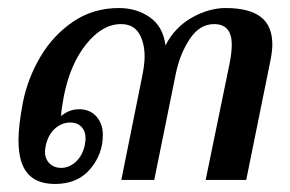

<svg xmlns="http://www.w3.org/2000/svg" viewBox="-20 -448 721 478"><path d="M26 -99Q26 -135 37 -193Q49 -253 80.5 -306.5Q112 -360 162 -394Q212 -428 276 -428Q320 -428 353 -405Q386 -382 392 -335Q415 -380 457.5 -404Q500 -428 542 -428Q600 -428 629 -406Q658 -384 658 -337Q658 -321 653 -296L593 0H492L551 -287Q557 -316 557 -337Q557 -388 513 -388Q477 -388 452.5 -351Q428 -314 418 -266L364 0H282L334 -258Q340 -288 340 -307Q340 -342 326 -365Q312 -388 281 -388Q235 -388 195 -338.5Q155 -289 139 -209Q133 -178 132 -159Q152 -176 177 -176Q204 -176 220 -158Q236 -140 236 -112Q236 -64 204.5 -27Q173 10 117 10Q71 10 48.5 -16.5Q26 -43 26 -99ZM191 -86Q193 -98 193 -103Q193 -122 182.5 -132.5Q172 -143 155 -143Q134 -143 117 -128Q100 -113 94 -86Q92 -76 92 -71Q92 -52 103.5 -41Q115 -30 132 -30Q152 -30 168.5 -45Q185 -60 191 -86Z"/></svg>

Font: Trirong Medium
Style: Italic
Weight: 500
Italic angle: -12°
Designer: Katatrad Team
Foundry: CadsonDemak
Version: Version 1.001